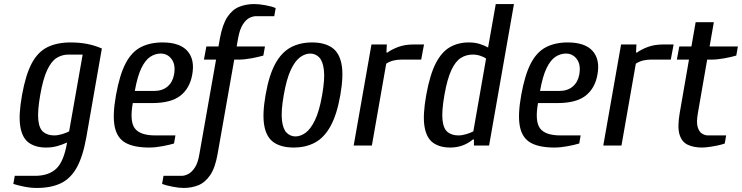

<svg xmlns="http://www.w3.org/2000/svg" viewBox="-20 -720 3671 950"><path d="M162 210Q132 210 99.5 203.5Q67 197 46 190L53 150H153Q221 150 258.5 114.5Q296 79 312 -15Q288 -4 263 3Q238 10 208 10Q156 10 123 -13.5Q90 -37 80.5 -93.5Q71 -150 89 -250Q107 -350 137 -406.5Q167 -463 214.5 -486.5Q262 -510 329 -510Q374 -510 412 -502.5Q450 -495 484 -480L407 -40Q390 55 359.5 109.5Q329 164 280.5 187Q232 210 162 210ZM248 -50Q267 -50 288 -56.5Q309 -63 322 -70L389 -450H319Q287 -450 260.5 -433.5Q234 -417 213.5 -373.5Q193 -330 179 -250Q165 -170 169.5 -126.5Q174 -83 195 -66.5Q216 -50 248 -50Z M718 10Q643 10 601 -13.5Q559 -37 547.5 -93.5Q536 -150 554 -250Q572 -350 601.5 -406.5Q631 -463 676.5 -486.5Q722 -510 784 -510Q870 -510 907.5 -467.5Q945 -425 931 -350Q919 -283 872.5 -246.5Q826 -210 732 -210H637Q621 -120 647 -85Q673 -50 748 -50H848L841 -10Q818 -3 783 3.5Q748 10 718 10ZM647 -270H742Q783 -270 808.5 -291.5Q834 -313 841 -350Q850 -399 829.5 -427Q809 -455 775 -455Q748 -455 723.5 -439Q699 -423 679.5 -383Q660 -343 647 -270Z M888 210Q866 210 832.5 203.5Q799 197 782 190L789 150H879Q894 150 911.5 141Q929 132 944.5 108.5Q960 85 967 40L1049 -425H989L1001 -490H1061L1068 -530Q1081 -600 1105.5 -636.5Q1130 -673 1164 -686.5Q1198 -700 1238 -700Q1261 -700 1294 -694Q1327 -688 1344 -680L1337 -640H1247Q1232 -640 1214.5 -631.5Q1197 -623 1181.5 -599Q1166 -575 1158 -530L1151 -490H1291L1283 -445Q1259 -438 1224 -431.5Q1189 -425 1159 -425H1139L1057 40Q1045 110 1020 146.5Q995 183 961.5 196.5Q928 210 888 210Z M1433 10Q1373 10 1336 -14.5Q1299 -39 1288 -96Q1277 -153 1294 -250Q1311 -348 1342 -404.5Q1373 -461 1418.5 -485.5Q1464 -510 1524 -510Q1584 -510 1621 -485.5Q1658 -461 1669.5 -404.5Q1681 -348 1664 -250Q1647 -153 1615.5 -96Q1584 -39 1538.5 -14.5Q1493 10 1433 10ZM1442 -45Q1467 -45 1492 -63Q1517 -81 1538.5 -125.5Q1560 -170 1574 -250Q1588 -330 1582.5 -374.5Q1577 -419 1558.5 -437Q1540 -455 1515 -455Q1490 -455 1465 -437Q1440 -419 1419 -374.5Q1398 -330 1384 -250Q1370 -170 1375 -125.5Q1380 -81 1398.5 -63Q1417 -45 1442 -45Z M1730 0 1818 -500H1894L1892 -460H1897Q1917 -475 1950 -487.5Q1983 -500 2028 -500H2078L2064 -425H1964Q1945 -425 1926.5 -420.5Q1908 -416 1891 -405L1820 0Z M2208 10Q2156 10 2123 -13.5Q2090 -37 2080.5 -93.5Q2071 -150 2089 -250Q2107 -350 2136 -406.5Q2165 -463 2206 -486.5Q2247 -510 2299 -510Q2329 -510 2352 -503Q2375 -496 2395 -485L2433 -700H2523L2400 0H2325V-30H2320Q2272 10 2208 10ZM2248 -50Q2267 -50 2288 -56.5Q2309 -63 2322 -70L2385 -430Q2375 -438 2356.5 -444Q2338 -450 2319 -450Q2287 -450 2260.5 -433.5Q2234 -417 2213.5 -373.5Q2193 -330 2179 -250Q2165 -170 2169.5 -126.5Q2174 -83 2195 -66.5Q2216 -50 2248 -50Z M2723 10Q2648 10 2606 -13.5Q2564 -37 2552.5 -93.5Q2541 -150 2559 -250Q2577 -350 2606.5 -406.5Q2636 -463 2681.5 -486.5Q2727 -510 2789 -510Q2875 -510 2912.5 -467.5Q2950 -425 2936 -350Q2924 -283 2877.5 -246.5Q2831 -210 2737 -210H2642Q2626 -120 2652 -85Q2678 -50 2753 -50H2853L2846 -10Q2823 -3 2788 3.5Q2753 10 2723 10ZM2652 -270H2747Q2788 -270 2813.5 -291.5Q2839 -313 2846 -350Q2855 -399 2834.5 -427Q2814 -455 2780 -455Q2753 -455 2728.5 -439Q2704 -423 2684.5 -383Q2665 -343 2652 -270Z M2965 0 3053 -500H3129L3127 -460H3132Q3152 -475 3185 -487.5Q3218 -500 3263 -500H3313L3299 -425H3199Q3180 -425 3161.5 -420.5Q3143 -416 3126 -405L3055 0Z M3453 10Q3413 10 3383.5 -3.5Q3354 -17 3342.5 -53.5Q3331 -90 3343 -160L3389 -425H3329L3341 -490H3401L3422 -610H3512L3491 -490H3631L3623 -445Q3599 -438 3564 -431.5Q3529 -425 3499 -425H3479L3433 -160Q3425 -115 3432 -91.5Q3439 -68 3453.5 -59Q3468 -50 3483 -50H3573L3566 -10Q3553 -5 3532 -0.5Q3511 4 3489.5 7Q3468 10 3453 10Z"/></svg>

Font: Cuprum
Style: Italic
Weight: 400
Italic angle: -10°
Designer: Jovanny Lemonad
Foundry: Jovanny Lemonad
Version: Version 3.000